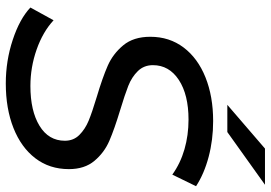

<svg xmlns="http://www.w3.org/2000/svg" viewBox="-156 -771 935 663"><g transform="rotate(90 311.5 -439.5)"><path d="M6 -77 50 -157Q90 -120 151 -98.5Q212 -77 277 -77Q363 -77 414.5 -108.5Q466 -140 466 -196Q466 -226 446 -246Q426 -266 397 -278Q368 -290 315 -306Q248 -326 207 -344Q166 -362 136.5 -397.5Q107 -433 107 -491Q107 -557 144 -606Q181 -655 247 -681.5Q313 -708 398 -708Q463 -708 521.5 -692.5Q580 -677 623 -649L583 -567Q544 -595 495.5 -609Q447 -623 393 -623Q307 -623 256 -589.5Q205 -556 205 -500Q205 -469 225.5 -448Q246 -427 276.5 -415Q307 -403 360 -387Q426 -367 466.5 -349.5Q507 -332 535.5 -298Q564 -264 564 -210Q564 -143 526.5 -94Q489 -45 422 -18.5Q355 8 268 8Q190 8 117.5 -16Q45 -40 6 -77ZM493 -887H618L436 -757H342Z"/></g></svg>

Font: Montserrat Alternates Medium
Style: Italic
Weight: 500
Italic angle: -11.3°
Designer: Julieta Ulanovsky
Foundry: Julieta Ulanovsky
Version: Version 7.200